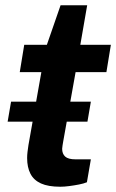

<svg xmlns="http://www.w3.org/2000/svg" viewBox="-20 -697 441 729"><path d="M9 -235 22 -311H325L312 -235ZM209 12Q163 12 135.5 -0.5Q108 -13 95.5 -37.5Q83 -62 83 -97Q83 -108 84.5 -120.5Q86 -133 88 -146L137 -423H55L72 -527H158L210 -677H311L285 -527H401L384 -423H267L220 -160Q219 -154 217.5 -145Q216 -136 216 -132Q216 -113 227.5 -102.5Q239 -92 267 -92H325L310 -5Q298 0 280 3.5Q262 7 243 9.5Q224 12 209 12Z"/></svg>

Font: Archivo SemiExpanded SemiBold
Style: Italic
Weight: 600
Width: 6
Italic angle: -10°
Designer: Hector Gatti
Foundry: Omnibus-Type
Version: Version 2.001